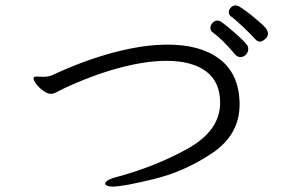

<svg xmlns="http://www.w3.org/2000/svg" viewBox="-20 -764 1040 710"><path d="M941 -610Q932 -610 923 -620Q908 -637 878 -665.5Q848 -694 833 -704Q826 -710 826 -719Q826 -728 833.5 -736Q841 -744 851 -744Q857 -744 863 -741Q885 -728 919 -700Q953 -672 963 -660Q971 -648 971 -640Q971 -628 960 -619Q949 -610 941 -610ZM850 -562Q805 -616 766 -645Q758 -650 758 -661Q758 -671 766 -679.5Q774 -688 784 -688Q789 -688 795 -685Q814 -673 849.5 -641.5Q885 -610 894 -597Q898 -592 898 -583Q898 -571 889.5 -562Q881 -553 869 -553Q858 -553 850 -562ZM397 -74Q384 -74 376.5 -77Q369 -80 369 -85Q369 -91 378.5 -97Q388 -103 406 -108Q553 -147 673.5 -214Q794 -281 794 -384Q794 -462 741.5 -500.5Q689 -539 596 -539Q517 -539 417.5 -512Q318 -485 210 -434Q204 -431 191 -424Q178 -417 168 -417Q156 -417 141 -427.5Q126 -438 115 -452Q104 -466 104 -474Q104 -478 106 -479Q108 -481 115 -481L139 -480Q160 -480 173 -486Q291 -541 400.5 -570Q510 -599 600 -599Q721 -599 791.5 -546Q862 -493 866 -387V-378Q866 -266 765 -198Q664 -130 549.5 -102Q435 -74 397 -74Z"/></svg>

Font: Iansui
Style: Regular
Weight: 400
Designer: But Ko / Fontworks Inc.
Foundry: zi-hi.com / Fontworks Inc.
Version: Version 1.002